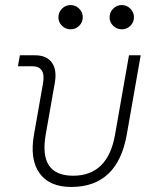

<svg xmlns="http://www.w3.org/2000/svg" viewBox="-20 -739 626 769"><path d="M265.1 9.8Q177.2 9.8 137.9 -45.9Q98.6 -101.6 116.2 -200.2L152.3 -405.3Q164.1 -473.6 109.4 -473.6H51.8L59.6 -517.6H120.1Q167 -517.6 188 -488Q209 -458.5 199.2 -405.3L163.1 -200.2Q134.3 -35.2 272.9 -35.2Q412.1 -35.2 440.9 -200.2L496.6 -517.6H543.5L487.8 -200.2Q450.7 9.8 265.1 9.8ZM262.7 -621.6Q242.7 -621.6 228.3 -635.7Q213.9 -649.9 213.9 -669.9Q213.9 -689.9 228.3 -704.3Q242.7 -718.8 262.7 -718.8Q282.7 -718.8 297.1 -704.3Q311.5 -689.9 311.5 -669.9Q311.5 -649.9 297.1 -635.7Q282.7 -621.6 262.7 -621.6ZM467.8 -621.6Q447.8 -621.6 433.3 -635.7Q418.9 -649.9 418.9 -669.9Q418.9 -689.9 433.3 -704.3Q447.8 -718.8 467.8 -718.8Q487.8 -718.8 502.2 -704.3Q516.6 -689.9 516.6 -669.9Q516.6 -649.9 502.2 -635.7Q487.8 -621.6 467.8 -621.6Z"/></svg>

Font: Cascadia Mono NF ExtraLight
Style: Italic
Weight: 200
Italic angle: -10°
Monospace: yes
Designer: Aaron Bell
Foundry: Saja Typeworks
Version: Version 2404.023; ttfautohint (v1.8.4)